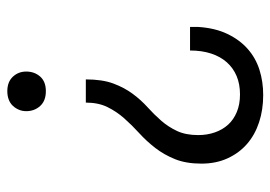

<svg xmlns="http://www.w3.org/2000/svg" viewBox="-130 -618 757 538"><g transform="rotate(90 249.0 -348.5)"><path d="M202 -210H267Q267 -245 279.5 -270.5Q292 -296 311 -317.5Q330 -339 352.5 -359.5Q375 -380 394 -404.5Q413 -429 425.5 -460Q438 -491 438 -534Q438 -575 423 -607.5Q408 -640 382.5 -662Q357 -684 322 -695.5Q287 -707 246 -707Q208 -707 175 -696.5Q142 -686 116.5 -663.5Q91 -641 74.5 -606.5Q58 -572 55 -525V-502H121Q121 -535 129.5 -561Q138 -587 154 -605Q170 -623 192.5 -632.5Q215 -642 244 -642Q272 -642 293.5 -633Q315 -624 329 -608.5Q343 -593 350.5 -571.5Q358 -550 358 -525Q358 -490 346.5 -465.5Q335 -441 317.5 -421Q300 -401 280 -383Q260 -365 242.5 -341.5Q225 -318 213.5 -287Q202 -256 202 -210ZM235 10Q248 10 258.5 6Q269 2 276 -5.5Q283 -13 287 -22.5Q291 -32 291 -43Q291 -66 276.5 -82Q262 -98 235 -98Q208 -98 194 -82Q180 -66 180 -43Q180 -21 194.5 -5.5Q209 10 235 10Z"/></g></svg>

Font: Tilda Sans VF
Style: Regular
Weight: 400
Designer: ParaType Ltd
Foundry: ParaType Ltd
Version: Version 1.010